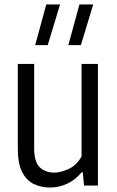

<svg xmlns="http://www.w3.org/2000/svg" viewBox="-20 -828 521 857"><path d="M204 9Q163 9 130.5 -6.8Q98 -22.5 78.8 -60.2Q59.5 -98 59.5 -163.5V-542.5H132.5V-166.5Q132.5 -104.5 157.8 -81Q183 -57.5 222.5 -57.5Q250 -57.5 285.8 -73.5Q321.5 -89.5 344 -129.5V-542.5H417V0H355L349.5 -59H344.5Q316 -24.5 279.5 -7.8Q243 9 204 9ZM285 -626.5 334.5 -808H396L341 -626.5ZM137 -626.5 186.5 -808H248L193 -626.5Z"/></svg>

Font: Encode Sans Condensed
Style: Regular
Weight: 400
Width: 3
Designer: Multiple Designers
Foundry: Impallari Type
Version: Version 3.000; ttfautohint (v1.8.3) -l 8 -r 50 -G 200 -x 14 